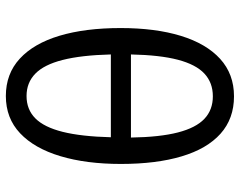

<svg xmlns="http://www.w3.org/2000/svg" viewBox="-100 -689 800 640"><g transform="rotate(90 300.0 -369.0)"><path d="M301 -749Q375.5 -749 425.8 -704Q476 -659 501.2 -574.5Q526.5 -490 526.5 -372Q526.5 -256.5 500.5 -170Q474.5 -83.5 424.2 -36Q374 11.5 300 11.5Q226 11.5 175.5 -35Q125 -81.5 99.2 -167.2Q73.5 -253 73.5 -371Q73.5 -487 99.5 -571.8Q125.5 -656.5 176.2 -702.8Q227 -749 301 -749ZM437.5 -338.5H161.5Q164 -240 179.8 -178Q195.5 -116 225.5 -86.8Q255.5 -57.5 300 -57.5Q345 -57.5 374.5 -86.8Q404 -116 419.5 -178Q435 -240 437.5 -338.5ZM301 -678.5Q255.5 -678.5 225.2 -650.2Q195 -622 179.2 -562Q163.5 -502 161.5 -405.5H438.5Q437 -502 421.5 -562Q406 -622 376.2 -650.2Q346.5 -678.5 301 -678.5Z"/></g></svg>

Font: Fira Code Light
Style: Regular
Weight: 400
Monospace: yes
Version: Version 5.002